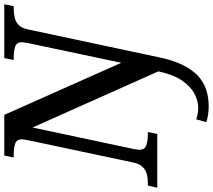

<svg xmlns="http://www.w3.org/2000/svg" viewBox="-90 -685 994 896"><g transform="rotate(-90 407.0 -237.0)"><path d="M358 240Q339 240 320 237Q301 234 285 229L298 182Q311 186 325 188.5Q339 191 352 191Q384 191 417.5 173.5Q451 156 479 115.5Q507 75 522 5L260 -582L160 -112Q159 -105 157.5 -96.5Q156 -88 156 -83Q156 -59 176.5 -51.5Q197 -44 228 -44H239L230 0H-21L-11 -44H2Q24 -44 43 -49Q62 -54 76.5 -69Q91 -84 97 -114L199 -595Q201 -607 203 -617Q205 -627 205 -631Q205 -656 185 -663Q165 -670 133 -670H120L129 -714H319L562 -168L652 -594Q654 -604 656 -615.5Q658 -627 658 -631Q658 -656 638 -663Q618 -670 586 -670H575L584 -714H835L826 -670H813Q791 -670 771 -665Q751 -660 737 -645.5Q723 -631 717 -600L588 6Q575 70 553.5 115Q532 160 503.5 187.5Q475 215 438.5 227.5Q402 240 358 240Z"/></g></svg>

Font: ET Text
Style: Italic
Weight: 470
Italic angle: -12°
Designer: Monotype Design Team
Foundry: Monotype Imaging Inc.
Version: Version 2.009